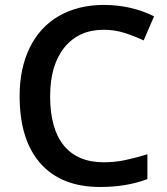

<svg xmlns="http://www.w3.org/2000/svg" viewBox="-20 -744 674 774"><path d="M397.9 -624Q297.4 -624 239.7 -552.7Q182.1 -481.4 182.1 -356Q182.1 -224.6 237.5 -157.2Q293 -89.8 397.9 -89.8Q443.4 -89.8 485.8 -98.9Q528.3 -107.9 574.2 -122.1V-22Q490.2 9.8 383.8 9.8Q227.1 9.8 143.1 -85.2Q59.1 -180.2 59.1 -356.9Q59.1 -468.3 99.9 -551.8Q140.6 -635.3 217.8 -679.7Q294.9 -724.1 398.9 -724.1Q508.3 -724.1 601.1 -678.2L559.1 -581.1Q522.9 -598.1 482.7 -611.1Q442.4 -624 397.9 -624Z"/></svg>

Font: f1_31487          
Style: Regular
Weight: 600
Foundry: Ascender Corporation
Version: Version 1.10